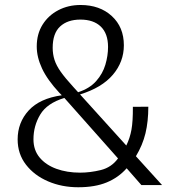

<svg xmlns="http://www.w3.org/2000/svg" viewBox="-20 -760 704 789"><path d="M301.5 9.5Q234 9.5 177.5 -14.8Q121 -39 86.8 -83.2Q52.5 -127.5 52.5 -187Q52.5 -256.5 97.8 -306Q143 -355.5 234 -368.5L224 -378.5Q174.5 -432 152.8 -478.5Q131 -525 131 -569Q131 -620.5 155 -658.8Q179 -697 219.8 -718.2Q260.5 -739.5 311 -739.5Q390 -739.5 439.5 -694Q489 -648.5 489 -574Q489 -506 443.8 -452.8Q398.5 -399.5 309 -372L499 -162Q514 -192.5 520.2 -227Q526.5 -261.5 526 -321L589.5 -321.5Q589.5 -261 577.8 -212.2Q566 -163.5 538.5 -118L646 0.5H561L500.5 -68.5Q467 -30.5 418.8 -10.5Q370.5 9.5 301.5 9.5ZM301 -381Q348.5 -396.5 375.2 -426.8Q402 -457 413 -494Q424 -531 424 -567Q424 -622 394.2 -650.8Q364.5 -679.5 310.5 -679.5Q257.5 -679.5 227 -651.2Q196.5 -623 196.5 -563.5Q196.5 -537.5 204 -514Q211.5 -490.5 230.2 -464.2Q249 -438 281.5 -402.5ZM117.5 -187.5Q117.5 -143 143 -112.5Q168.5 -82 212 -66.2Q255.5 -50.5 309 -50.5Q350.5 -50.5 394.2 -61.2Q438 -72 465 -109L244.5 -357.5Q173.5 -336 145.5 -289.5Q117.5 -243 117.5 -187.5Z"/></svg>

Font: Spline Sans Light
Style: Regular
Weight: 300
Designer: Eben Sorkin, Mirko Velimirovic
Foundry: Sorkin Type
Version: Version 1.000; ttfautohint (v1.8.3)